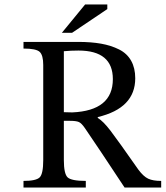

<svg xmlns="http://www.w3.org/2000/svg" viewBox="-20 -846 747 866"><path d="M590 -493Q590 -358 421 -318V-314Q445 -300 478 -257Q511 -214 604 -81Q627 -50 648.5 -40Q670 -30 707 -30V0H542Q422 -182 363 -268Q348 -290 336 -295.5Q324 -301 296 -301H268V-124Q268 -62 285 -46Q302 -30 367 -30V0H86V-30Q143 -30 159 -46Q175 -62 175 -124V-553Q175 -597 159 -612Q143 -627 86 -627V-657H332Q391 -657 436 -649Q481 -641 517 -623Q553 -605 571.5 -572Q590 -539 590 -493ZM268 -615V-340L306 -339Q489 -347 489 -489Q489 -618 334 -618Q300 -618 268 -615ZM259 -698 364 -826H464V-805L305 -698Z"/></svg>

Font: myMathFont
Style: Regular
Weight: 400
Designer: Ross Mills, John Hudson & Paul Hanslow, Tiro Typeworks Ltd; with prior portions MicroPress Inc., and Coen Hoffman. Math 
Foundry: Tiro Typeworks Ltd
Version: Version 2.13 b171